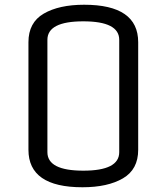

<svg xmlns="http://www.w3.org/2000/svg" viewBox="-20 -775 703 810"><path d="M563 -597V-143Q563 -60 498.5 -22.5Q434 15 328 15Q100 15 100 -143V-597Q100 -680 164.5 -717.5Q229 -755 335 -755Q563 -755 563 -597ZM180 -607V-133Q180 -55 331.5 -55Q483 -55 483 -133V-607Q483 -685 331.5 -685Q180 -685 180 -607Z"/></svg>

Font: Offside
Style: Regular
Weight: 400
Designer: Eduardo Rodriguez Tunni
Foundry: Eduardo Rodriguez Tunni
Version: Version 1.001